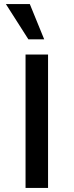

<svg xmlns="http://www.w3.org/2000/svg" viewBox="-20 -927 363 947"><path d="M106 0V-658H217V0ZM120 -733 9 -907H127L198 -733Z"/></svg>

Font: Ysabeau SemiBold
Style: Regular
Weight: 600
Designer: Christian Thalmann (Catharsis Fonts)
Version: Version 2.000;gftools[0.9.27.dev2+g8671c4b]